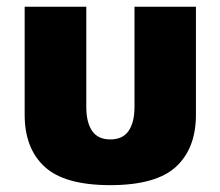

<svg xmlns="http://www.w3.org/2000/svg" viewBox="-20 -536 650 566"><path d="M305.2 9.8Q439.9 9.8 498.8 -44.4Q557.6 -98.6 557.6 -197.8V-516.1H376.5V-221.2Q376.5 -175.3 359.1 -150.1Q341.8 -125 305.2 -125Q268.6 -125 251.5 -150.1Q234.4 -175.3 234.4 -221.2V-516.1H52.7V-197.8Q52.7 -98.6 111.6 -44.4Q170.4 9.8 305.2 9.8Z"/></svg>

Font: Roboto Flex
Style: wght 900 wdth 100 opsz 14.0 GRAD 0.00 slnt 0.00 XTRA 468 XOPQ 96 YOPQ 79 YTLC 514 YTUC 712 YTAS 750 YTDE -203.00 YTFI 738
Weight: 900
Designer: Berlow after Robertson
Foundry: Google
Version: Version 3.100